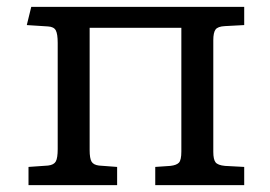

<svg xmlns="http://www.w3.org/2000/svg" viewBox="-20 -539 785 559"><path d="M63 0V-53L120 -57Q137 -59 142.5 -69Q148 -79 148 -105V-414Q148 -440 142.5 -450.5Q137 -461 120 -462L58 -466L71 -519H691V-466L635 -463Q614 -462 607.5 -453Q601 -444 601 -422V-97Q601 -75 607.5 -66.5Q614 -58 635 -56L691 -53V0H432V-53L476 -56Q494 -58 501 -65.5Q508 -73 508 -98V-458H241V-102Q241 -78 246.5 -68.5Q252 -59 268 -57L321 -53V0Z"/></svg>

Font: Literata Variable Black
Style: Regular
Weight: 900
Designer: Latin by Veronika Burian and Jose Scaglione. Greek by Irene Vlachou. Cyrillic by Vera Evstafieva.
Foundry: TypeTogether
Version: Version 3.021